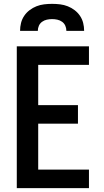

<svg xmlns="http://www.w3.org/2000/svg" viewBox="-20 -975 540 995"><path d="M67 0V-735H441V-639H178V-430H384V-334H178V-96H441V0ZM84 -815Q84 -836 89 -856Q94 -876 105.5 -893Q117 -910 133.5 -922.5Q150 -935 169 -942.5Q188 -950 208.5 -952.5Q229 -955 250 -955Q271 -955 291.5 -952.5Q312 -950 331 -942.5Q350 -935 366.5 -922.5Q383 -910 394.5 -893Q406 -876 411 -856Q416 -836 416 -815H324Q324 -829 318.5 -841.5Q313 -854 302 -862Q291 -870 277.5 -873Q264 -876 250 -876Q236 -876 222.5 -873Q209 -870 198 -862Q187 -854 181.5 -841.5Q176 -829 176 -815Z"/></svg>

Font: Iosevka
Style: Bold
Weight: 700
Monospace: yes
Designer: Belleve Invis
Foundry: Belleve Invis
Version: Version 32.5.0; ttfautohint (v1.8.4)